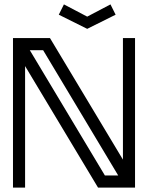

<svg xmlns="http://www.w3.org/2000/svg" viewBox="-20 -854 674 874"><path d="M518.1 -55.2 176.3 -625.5H115.7L457.5 -55.2ZM594.7 0H426.3L94.2 -553.2V0H39.1V-680.7H207.5L539.6 -127.4V-680.7H594.7ZM377 -722.7 247.6 -787.1 271 -834 377 -778.3 482.9 -834 506.3 -787.1Z"/></svg>

Font: X Company
Style: Regular
Weight: 400
Designer: GGBotNet
Foundry: GGBotNet
Version: 0.90